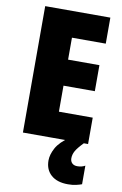

<svg xmlns="http://www.w3.org/2000/svg" viewBox="-102 -771 680 1068"><g transform="rotate(10 237.5 -237.0)"><path d="M432 0H64V-714H432V-567H241V-443H418V-296H241V-149H432ZM354 94Q354 111 364.5 121.5Q375 132 394 132Q407 132 418.5 129Q430 126 438 121V226Q425 231 405.5 235.5Q386 240 360 240Q299 240 265 210Q231 180 231 128Q231 95 251.5 57Q272 19 328 -19L408 0Q376 33 365 53Q354 73 354 94Z"/></g></svg>

Font: Noto Sans Thai Cond Blk
Style: Regular
Weight: 900
Width: 3
Designer: Monotype Design Team
Foundry: Monotype Imaging Inc.
Version: Version 2.002; ttfautohint (v1.8.4.7-5d5b)